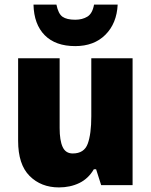

<svg xmlns="http://www.w3.org/2000/svg" viewBox="-20 -807 658 837"><path d="M558 -553V0H421L399 -69H389Q365 -28 325.5 -9Q286 10 237 10Q159 10 109 -40Q59 -90 59 -193V-553H240V-249Q240 -195 253 -166.5Q266 -138 297 -138Q347 -138 362.5 -180.5Q378 -223 378 -300V-553ZM493 -787Q489 -705 439.5 -655.5Q390 -606 308 -606Q222 -606 175 -653.5Q128 -701 126 -787H226Q234 -747 252.5 -734Q271 -721 308 -721Q339 -721 361 -734.5Q383 -748 390 -787Z"/></svg>

Font: Noto Sans Lao Looped SemiCondensed Black
Style: Regular
Weight: 900
Width: 4
Designer: Mark Frömberg, Ben Mitchell
Foundry: The Fontpad Ltd
Version: Version 1.002; ttfautohint (v1.8.4.7-5d5b)